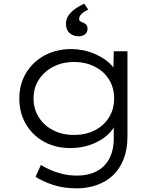

<svg xmlns="http://www.w3.org/2000/svg" viewBox="-20 -803 864 1053"><path d="M402 230Q327 230 269.5 210.5Q212 191 175 167L204 102Q226 115 256 128.5Q286 142 323 151Q360 160 404 160Q463 160 508.5 137Q554 114 579 68Q604 22 604 -47V-131L617 -133Q605 -94 568 -61.5Q531 -29 479 -10Q427 9 365 9Q284 9 221 -26Q158 -61 122 -122.5Q86 -184 86 -262Q86 -342 123.5 -403.5Q161 -465 225.5 -499.5Q290 -534 372 -534Q402 -534 435 -527.5Q468 -521 498.5 -508Q529 -495 555 -477Q581 -459 599 -436.5Q617 -414 623 -389L601 -391L604 -522H679V-54Q679 17 657.5 71Q636 125 598 160Q560 195 509 212.5Q458 230 402 230ZM386 -63Q451 -63 500.5 -88.5Q550 -114 578 -159.5Q606 -205 606 -262Q606 -321 578.5 -366Q551 -411 500.5 -437Q450 -463 386 -463Q322 -463 272 -437Q222 -411 193 -366Q164 -321 164 -263Q164 -206 192.5 -160.5Q221 -115 271 -89Q321 -63 386 -63ZM410 -604Q383 -604 362.5 -621Q342 -638 342 -672Q342 -694 351 -710.5Q360 -727 375 -740.5Q390 -754 407.5 -764.5Q425 -775 442 -783L464 -750Q450 -744 438.5 -736Q427 -728 420.5 -719Q414 -710 414 -700Q414 -690 420.5 -686Q427 -682 435 -679Q445 -676 452.5 -668Q460 -660 460 -644Q460 -625 445.5 -614.5Q431 -604 410 -604Z"/></svg>

Font: Lexend Giga Light
Style: Regular
Weight: 300
Version: Version 1.007